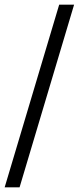

<svg xmlns="http://www.w3.org/2000/svg" viewBox="-20 -755 338 824"><path d="M0 49 234 -735H298L64 49Z"/></svg>

Font: Archivo SemiExpanded Light
Style: Regular
Weight: 300
Width: 6
Designer: Hector Gatti
Foundry: Omnibus-Type
Version: Version 2.001